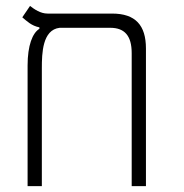

<svg xmlns="http://www.w3.org/2000/svg" viewBox="-20 -632 626 652"><path d="M475.6 -467.3C475.6 -546.4 439.9 -585.9 360.8 -585.9H141.6C117.2 -585.9 96.7 -600.6 82 -611.8L55.7 -573.2C70.8 -560.5 86.9 -544.4 113.8 -539.1V-534.2C90.3 -520 73.7 -477.5 73.7 -409.7V0H122.1V-400.4C122.1 -451.2 124 -530.8 182.6 -537.6H354.5C403.3 -537.6 427.2 -510.3 427.2 -451.7V0H475.6Z"/></svg>

Font: Cascadia Code PL ExtraLight
Style: Regular
Weight: 200
Monospace: yes
Designer: Aaron Bell
Foundry: Saja Typeworks
Version: Version 2404.023